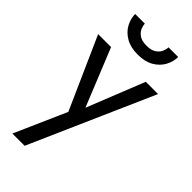

<svg xmlns="http://www.w3.org/2000/svg" viewBox="-279 -724 997 997"><g transform="rotate(45 220.0 -225.0)"><path d="M440 -460H350L208 -104L241 -100L95 -460H0L176 -65L50 220H140ZM62 -670Q62 -636 79.5 -603.5Q97 -571 132.5 -550.5Q168 -530 220 -530Q273 -530 308 -550.5Q343 -571 360.5 -603.5Q378 -636 378 -670H307Q307 -657 300 -639.5Q293 -622 274 -608.5Q255 -595 220 -595Q185 -595 166 -608.5Q147 -622 140 -639.5Q133 -657 133 -670Z"/></g></svg>

Font: Glinicke Jost Regular
Style: Regular
Weight: 400
Version: Version 3.710